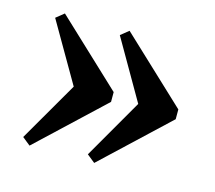

<svg xmlns="http://www.w3.org/2000/svg" viewBox="-70 -510 658 588"><g transform="rotate(15 259.0 -216.5)"><path d="M274.5 -201.5 68 -7.5 42.5 -28 152 -217 42.5 -406 68 -426.5 274.5 -232.5ZM479.5 -201.5 273 -7.5 247.5 -28 356.5 -217 247.5 -406 273 -426.5 479.5 -232.5Z"/></g></svg>

Font: Newsreader Text SemiBold
Style: Regular
Weight: 600
Designer: Hugues Gentile
Foundry: Production Type
Version: Version 1.001